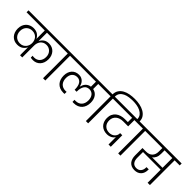

<svg xmlns="http://www.w3.org/2000/svg" viewBox="212 -2371 3766 3766"><g transform="rotate(45 2095.0 -488.0)"><path d="M476 -221Q455 -173 408.5 -139.5Q362 -106 289 -106Q242 -106 203 -122Q164 -138 135 -168.5Q106 -199 90 -242Q74 -285 74 -339Q74 -391 90.5 -433Q107 -475 136 -504.5Q165 -534 204.5 -550Q244 -566 291 -566Q364 -566 409.5 -533Q455 -500 476 -453V-686H-29V-740H1031V-686H537V-450Q557 -499 601.5 -532.5Q646 -566 718 -566Q763 -566 801.5 -550Q840 -534 868 -504Q896 -474 912 -432.5Q928 -391 928 -340Q928 -285 912 -242Q896 -199 868 -169.5Q840 -140 802 -124.5Q764 -109 719 -109Q702 -109 686.5 -111Q671 -113 658 -116V-168Q669 -165 681 -164Q693 -163 704 -163Q738 -163 767 -174.5Q796 -186 817.5 -208.5Q839 -231 851.5 -264Q864 -297 864 -339Q864 -379 851 -410.5Q838 -442 816 -464.5Q794 -487 764.5 -499Q735 -511 701 -511Q657 -511 626 -494.5Q595 -478 575 -452Q555 -426 546 -394Q537 -362 537 -330V0H476ZM307 -161Q352 -161 384 -177.5Q416 -194 436.5 -219.5Q457 -245 466.5 -275.5Q476 -306 476 -335V-336Q476 -367 466.5 -398Q457 -429 436.5 -454Q416 -479 384 -495Q352 -511 307 -511Q272 -511 241.5 -499Q211 -487 188.5 -465Q166 -443 152.5 -410.5Q139 -378 139 -338Q139 -296 152 -263Q165 -230 187.5 -207.5Q210 -185 240.5 -173Q271 -161 307 -161Z M1114 -686H973V-740H1318V-686H1177V0H1114Z M1883 -79Q1875 -79 1867 -79.5Q1859 -80 1850 -81V-138Q1858 -137 1865.5 -136.5Q1873 -136 1879 -136Q1922 -136 1954 -150Q1986 -164 2008 -188.5Q2030 -213 2041 -247Q2052 -281 2052 -321Q2052 -356 2043 -387Q2034 -418 2016.5 -441Q1999 -464 1973 -477.5Q1947 -491 1912 -491Q1839 -491 1803 -436Q1767 -381 1767 -291V-278H1712V-291Q1712 -335 1703.5 -372Q1695 -409 1678 -435.5Q1661 -462 1635 -476.5Q1609 -491 1574 -491Q1538 -491 1510.5 -478Q1483 -465 1464.5 -442.5Q1446 -420 1437 -388.5Q1428 -357 1428 -321Q1428 -281 1439 -247Q1450 -213 1471.5 -188.5Q1493 -164 1525.5 -150Q1558 -136 1600 -136Q1607 -136 1614.5 -136.5Q1622 -137 1630 -138V-81Q1621 -80 1612.5 -79.5Q1604 -79 1596 -79Q1538 -79 1494.5 -97.5Q1451 -116 1421.5 -148.5Q1392 -181 1377.5 -225.5Q1363 -270 1363 -322Q1363 -374 1377.5 -415.5Q1392 -457 1418.5 -486.5Q1445 -516 1482.5 -532Q1520 -548 1567 -548Q1607 -548 1637 -534Q1667 -520 1687.5 -498.5Q1708 -477 1720.5 -449.5Q1733 -422 1739 -395H1741Q1747 -420 1758.5 -445.5Q1770 -471 1788.5 -492Q1807 -513 1833.5 -528Q1860 -543 1896 -547V-686H1260V-740H2219V-686H1959V-545Q2032 -531 2074 -472Q2116 -413 2116 -322Q2116 -270 2101 -225.5Q2086 -181 2057 -148.5Q2028 -116 1984.5 -97.5Q1941 -79 1883 -79Z M2365 0H2302V-686H2161V-740H2302Q2303 -810 2335.5 -857.5Q2368 -905 2420.5 -934Q2473 -963 2540 -975Q2607 -987 2677 -987Q2747 -987 2814.5 -973.5Q2882 -960 2935 -930Q2988 -900 3020.5 -853.5Q3053 -807 3053 -741V-724H2989V-740Q2989 -796 2959.5 -833.5Q2930 -871 2884 -893.5Q2838 -916 2783 -925Q2728 -934 2677 -934Q2626 -934 2570.5 -926.5Q2515 -919 2469.5 -898Q2424 -877 2394.5 -839Q2365 -801 2365 -740H2506V-686H2365Z M2448 -740H3115L3114 -686H2962V-513H2822Q2780 -513 2742.5 -501.5Q2705 -490 2677 -467.5Q2649 -445 2632.5 -411.5Q2616 -378 2616 -333Q2616 -254 2662.5 -207Q2709 -160 2789 -160Q2815 -160 2843 -168.5Q2871 -177 2893.5 -195Q2916 -213 2930.5 -241Q2945 -269 2945 -308H3004V11H2941V-195Q2921 -156 2876 -132Q2831 -108 2773 -108Q2724 -108 2683 -123.5Q2642 -139 2613 -168Q2584 -197 2567.5 -239Q2551 -281 2551 -334Q2551 -393 2572 -437Q2593 -481 2629.5 -510Q2666 -539 2714.5 -553.5Q2763 -568 2817 -568H2899V-686H2448Z M3198 -686H3057V-740H3402V-686H3261V0H3198Z M3800 -588Q3800 -527 3779.5 -484Q3759 -441 3724 -415H4014V-686H3800ZM3344 -740H4219V-686H4078V0H4014V-363H3524V-203Q3524 -169 3532 -140Q3540 -111 3555.5 -90Q3571 -69 3595.5 -57.5Q3620 -46 3653 -46Q3714 -46 3748 -86Q3782 -126 3782 -191V-202H3844V-188Q3844 -97 3793.5 -44Q3743 9 3654 9Q3606 9 3569.5 -7Q3533 -23 3509 -51.5Q3485 -80 3473 -120Q3461 -160 3461 -207V-411H3559Q3647 -411 3692 -459Q3737 -507 3737 -588V-686H3344Z"/></g></svg>

Font: SVN-Poppins Light
Style: Regular
Weight: 300
Designer: Ninad Kale (Devanagari), Jonny Pinhorn (Latin)
Foundry: Indian Type Foundry
Version: Version 3.002 2017; ttfautohint (v1.8.3)